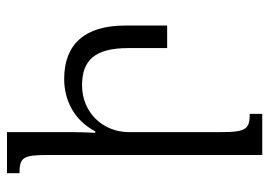

<svg xmlns="http://www.w3.org/2000/svg" viewBox="-128 -626 754 537"><g transform="rotate(-90 248.5 -357.0)"><path d="M148 -373C148 -445 202 -504 279 -504C349 -504 383 -468 383 -375V-266H446V-384C446 -497 393 -554 297 -554C240 -554 183 -529 150 -467H146C147 -488 148 -510 148 -532V-714H33V-679C77 -679 84 -669 84 -600V0H199V-35C157 -35 148 -45 148 -114Z"/></g></svg>

Font: Noto Serif Armenian ExtraCondensed
Style: Regular
Weight: 400
Width: 2
Designer: Monotype Design Team
Foundry: Monotype Imaging Inc.
Version: Version 2.008